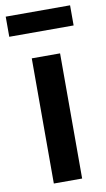

<svg xmlns="http://www.w3.org/2000/svg" viewBox="-88 -812 471 855"><g transform="rotate(-10 148.0 -384.5)"><path d="M84 0V-566H212V0ZM293 -678H2V-769H293Z"/></g></svg>

Font: Qnwhxotralxmqkhsjrfbfhwcoqn
Style: Regular
Weight: 500
Designer: Carrois Corporate & Edenspiekermann
Foundry: Carrois Corporate GbR & Edenspiekermann AG
Version: Version 2.001